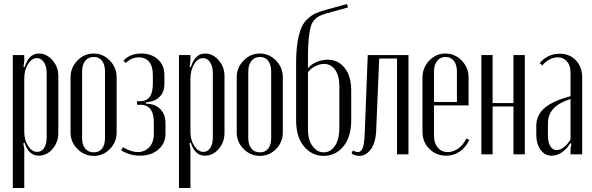

<svg xmlns="http://www.w3.org/2000/svg" viewBox="-20 -770 2953 958"><path d="M101.1 -465.8 97.2 -437 103 -435.1Q124 -502.9 173.8 -502.9Q212.9 -502.9 241.9 -469.5Q271 -436 271 -391.1V-106Q271 -60.1 241.9 -26.6Q212.9 6.8 172.9 6.8Q123.5 6.8 103 -57.1L96.2 -55.2L101.1 -26.9V168H43.9V-495.1H101.1ZM101.1 -111.8Q101.1 -71.3 120.4 -41.7Q139.6 -12.2 166 -12.2Q187 -12.2 200 -31.7Q212.9 -51.3 212.9 -84V-404.8Q212.9 -438.5 199.2 -459.2Q185.5 -480 164.1 -480Q138.2 -480 119.6 -450Q101.1 -419.9 101.1 -377.9Z M446.8 -502.9Q494.1 -502.9 528.1 -467.8Q562 -432.6 562 -384.8V-108.9Q562 -61 528.6 -26.6Q495.1 7.8 447.8 7.8Q400.4 7.8 366.2 -26.9Q332 -61.5 332 -108.9V-384.8Q332 -432.6 366.2 -467.8Q400.4 -502.9 446.8 -502.9ZM447.8 -485.8Q420.9 -485.8 405.3 -466.3Q389.6 -446.8 389.6 -413.1V-81.1Q389.6 -47.9 405.3 -28.8Q420.9 -9.8 447.8 -9.8Q474.6 -9.8 489.3 -28.6Q503.9 -47.4 503.9 -81.1V-413.1Q503.9 -447.3 489 -466.6Q474.1 -485.8 447.8 -485.8Z M678.7 6.8Q627.4 6.8 584.5 -20L593.8 -35.2Q634.8 -11.2 666.5 -11.2Q701.7 -11.2 724.6 -35.4Q747.6 -59.6 747.6 -103V-158.2Q747.6 -203.6 730.2 -225.8Q712.9 -248 679.7 -247.1H663.6V-265.1H679.7Q742.7 -265.1 742.7 -352.1V-396Q742.7 -439.5 723.9 -461.7Q705.1 -483.9 673.3 -483.9Q634.8 -483.9 608.4 -456.1L595.7 -466.8Q627.4 -502.9 685.5 -502.9Q735.4 -502.9 767.8 -473.9Q800.3 -444.8 800.3 -395V-351.1Q800.3 -312 778.1 -288.6Q755.9 -265.1 720.7 -261.2L707.5 -258.8V-252.9L720.7 -252Q757.8 -249 781.7 -223.4Q805.7 -197.8 805.7 -155.8V-103Q805.7 -53.7 769.5 -23.4Q733.4 6.8 678.7 6.8Z M930.2 -465.8 926.3 -437 932.1 -435.1Q953.1 -502.9 1002.9 -502.9Q1042 -502.9 1071 -469.5Q1100.1 -436 1100.1 -391.1V-106Q1100.1 -60.1 1071 -26.6Q1042 6.8 1002 6.8Q952.6 6.8 932.1 -57.1L925.3 -55.2L930.2 -26.9V168H873V-495.1H930.2ZM930.2 -111.8Q930.2 -71.3 949.5 -41.7Q968.8 -12.2 995.1 -12.2Q1016.1 -12.2 1029.1 -31.7Q1042 -51.3 1042 -84V-404.8Q1042 -438.5 1028.3 -459.2Q1014.6 -480 993.2 -480Q967.3 -480 948.7 -450Q930.2 -419.9 930.2 -377.9Z M1275.9 -502.9Q1323.2 -502.9 1357.2 -467.8Q1391.1 -432.6 1391.1 -384.8V-108.9Q1391.1 -61 1357.7 -26.6Q1324.2 7.8 1276.9 7.8Q1229.5 7.8 1195.3 -26.9Q1161.1 -61.5 1161.1 -108.9V-384.8Q1161.1 -432.6 1195.3 -467.8Q1229.5 -502.9 1275.9 -502.9ZM1276.9 -485.8Q1250 -485.8 1234.4 -466.3Q1218.8 -446.8 1218.8 -413.1V-81.1Q1218.8 -47.9 1234.4 -28.8Q1250 -9.8 1276.9 -9.8Q1303.7 -9.8 1318.4 -28.6Q1333 -47.4 1333 -81.1V-413.1Q1333 -447.3 1318.1 -466.6Q1303.2 -485.8 1276.9 -485.8Z M1457.5 -168.9V-456.1Q1457.5 -516.1 1464.6 -559.6Q1471.7 -603 1482.9 -629.9Q1494.1 -656.7 1514.2 -675.3Q1534.2 -693.8 1553.7 -702.9Q1573.2 -711.9 1603.5 -720.2L1711.4 -750L1716.3 -732.9L1608.4 -703.1Q1585.4 -696.3 1571.8 -689Q1558.1 -681.6 1546.1 -667.5Q1534.2 -653.3 1528.6 -629.6Q1522.9 -606 1519.8 -570.6Q1516.6 -535.2 1516.6 -481.9V-429.2Q1530.8 -448.2 1558.6 -460.2Q1586.4 -472.2 1614.7 -472.2Q1666 -472.2 1699.2 -431.9Q1732.4 -391.6 1732.4 -316.9V-170.9Q1732.4 -86.9 1693.4 -39.6Q1654.3 7.8 1594.7 7.8Q1536.1 7.8 1496.8 -39.3Q1457.5 -86.4 1457.5 -168.9ZM1516.6 -409.2V-126Q1516.6 -70.8 1539.8 -40.3Q1563 -9.8 1595.7 -9.8Q1628.4 -9.8 1650.9 -41.7Q1673.3 -73.7 1673.3 -133.8V-335Q1673.3 -393.1 1651.9 -422.1Q1630.4 -451.2 1597.7 -451.2Q1576.2 -451.2 1553 -439.7Q1529.8 -428.2 1516.6 -409.2Z M1733.9 -3.9 1740.7 -19Q1754.9 -11.2 1766.1 -11.2Q1782.2 -11.2 1790 -32.2Q1797.9 -53.2 1799.8 -105L1814.9 -495.1H2018.1V0H1960.9V-478H1872.1L1856.9 -117.2Q1854 -56.2 1829.6 -24.2Q1805.2 7.8 1772.9 7.8Q1753.4 7.8 1733.9 -3.9Z M2087.9 -382.8Q2087.9 -432.1 2121.6 -467.5Q2155.3 -502.9 2202.6 -502.9Q2250 -502.9 2283.9 -467.8Q2317.9 -432.6 2317.9 -383.8V-244.1H2145.5V-90.8Q2145.5 -55.2 2164.6 -33.2Q2183.6 -11.2 2213.9 -11.2Q2242.2 -11.2 2267.6 -29.8Q2293 -48.3 2306.6 -79.1L2321.8 -71.8Q2303.7 -34.2 2273.7 -13.7Q2243.7 6.8 2206.5 6.8Q2155.8 6.8 2121.8 -27.6Q2087.9 -62 2087.9 -112.8ZM2145.5 -261.2H2259.8V-414.1Q2259.8 -446.8 2244.6 -466.3Q2229.5 -485.8 2203.6 -485.8Q2177.2 -485.8 2161.4 -466.3Q2145.5 -446.8 2145.5 -414.1Z M2381.8 -495.1H2438V-255.9H2542V-495.1H2598.6V0H2542V-238.8H2438V0H2381.8Z M2655.8 -100.1V-142.1Q2655.8 -195.3 2697.3 -231.2Q2738.8 -267.1 2826.7 -290V-409.2Q2826.7 -442.9 2809.1 -463.4Q2791.5 -483.9 2762.7 -483.9Q2742.2 -483.9 2721.4 -472.9Q2700.7 -461.9 2686 -443.8L2672.9 -455.1Q2712.4 -502 2772.9 -502Q2822.3 -502 2853.5 -469Q2884.8 -436 2884.8 -383.8V0H2826.7V-26.9L2831.1 -53.2L2824.7 -55.2Q2809.1 -26.9 2783.9 -10Q2758.8 6.8 2732.9 6.8Q2698.2 6.8 2677 -22.7Q2655.8 -52.2 2655.8 -100.1ZM2756.8 -21Q2774.9 -21 2794.4 -36.1Q2814 -51.3 2826.7 -75.2V-275.9Q2713.9 -241.2 2713.9 -155.8V-94.2Q2713.9 -60.5 2725.6 -40.8Q2737.3 -21 2756.8 -21Z"/></svg>

Font: Moniqa Narrow Heading
Style: Regular
Weight: 400
Width: 4
Designer: Rajesh Rajput
Foundry: Rajesh Rajput
Version: Version 1.000